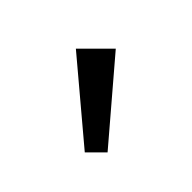

<svg xmlns="http://www.w3.org/2000/svg" viewBox="-56 -829 381 381"><g transform="rotate(-45 134.5 -638.0)"><path d="M72 -543 40 -575 173 -733 229 -677Z"/></g></svg>

Font: Outfit Thin Light
Style: Regular
Weight: 300
Version: Version 1.100;gftools[0.9.27]